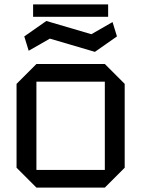

<svg xmlns="http://www.w3.org/2000/svg" viewBox="-20 -850 640 870"><path d="M55 -90V-470L145 -560H455L545 -470V-90L455 0H145ZM145 -80H455V-480H145ZM110 -620 90 -685 190 -755 394 -695 490 -750 510 -685 410 -615 206 -675ZM130 -774V-830H470V-774Z"/></svg>

Font: Tektur
Style: Regular
Weight: 400
Designer: Adam Jagosz
Foundry: Adam Jagosz
Version: Version 1.005;gftools[0.9.30]